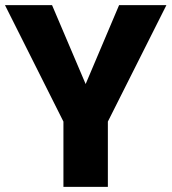

<svg xmlns="http://www.w3.org/2000/svg" viewBox="-21 -731 671 751"><path d="M314 -402.3 444.8 -710.9H629.9L400.9 -255.4V0H227.1V-255.4L-1.5 -710.9H182.6Z"/></svg>

Font: Vazir Black
Style: Black
Weight: 900
Designer: Saber Rastikerdar
Foundry: Saber Rastikerdar
Version: Version 30.0.0